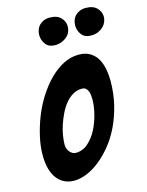

<svg xmlns="http://www.w3.org/2000/svg" viewBox="-146 -1106 915 1197"><g transform="rotate(-15 311.5 -507.0)"><path d="M181 4Q148 4 121 -8.5Q94 -21 74 -45.5Q54 -70 42.5 -108.5Q31 -147 31 -201Q31 -257 45 -319Q59 -381 83 -442Q107 -503 142 -558Q177 -613 219 -655.5Q261 -698 309 -723Q357 -748 409 -748Q454 -748 483.5 -729.5Q513 -711 529.5 -681.5Q546 -652 553 -615Q560 -578 560 -541Q560 -459 542.5 -386.5Q525 -314 496 -253.5Q467 -193 428.5 -145.5Q390 -98 348 -64.5Q306 -31 263 -13.5Q220 4 181 4ZM235 -161Q280 -161 315 -192Q350 -223 373 -268Q396 -313 408.5 -364Q421 -415 421 -457Q421 -469 419.5 -483Q418 -497 413.5 -509Q409 -521 399.5 -529.5Q390 -538 374 -538Q342 -538 315 -522Q288 -506 266.5 -479.5Q245 -453 229 -419.5Q213 -386 201.5 -351.5Q190 -317 185 -284Q180 -251 180 -227Q180 -216 184 -204Q188 -192 195 -183Q202 -174 212.5 -167.5Q223 -161 235 -161ZM516 -843Q476 -843 456 -869.5Q436 -896 436 -929Q436 -946 441.5 -962Q447 -978 458 -990Q469 -1002 486.5 -1010Q504 -1018 527 -1018Q575 -1018 599 -993Q623 -968 623 -937Q623 -919 616 -902.5Q609 -886 595.5 -873Q582 -860 562.5 -851.5Q543 -843 516 -843ZM284 -843Q244 -843 224 -869.5Q204 -896 204 -929Q204 -946 209.5 -962Q215 -978 226 -990Q237 -1002 254 -1010Q271 -1018 294 -1018Q343 -1018 366.5 -993Q390 -968 390 -937Q390 -919 383.5 -902.5Q377 -886 363 -873Q349 -860 329 -851.5Q309 -843 284 -843Z"/></g></svg>

Font: Bangers
Style: Regular
Weight: 400
Designer: vernon adams
Foundry: Vernon Adams
Version: Version 2.000